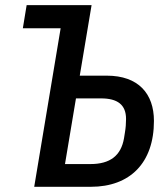

<svg xmlns="http://www.w3.org/2000/svg" viewBox="-20 -718 640 738"><path d="M111.5 0H329.2C479.8 0 571.7 -92 571.7 -253.2C571.7 -357.6 512.4 -427.2 390.3 -427.2H286.6L332 -698.2H82.4L67.8 -609.4H213.1ZM229.8 -87.4 272 -339.8H368.3C431.5 -339.8 464.5 -315.7 464.5 -260.7C464.5 -242.9 463.1 -225.5 460.2 -208.8L456.7 -186.8C445.3 -119.7 403.1 -87.4 327.8 -87.4Z"/></svg>

Font: Margiela Mono Italic Medium It
Style: Regular
Weight: 500
Designer: Mike Abbink, Paul van der Laan, Pieter van Rosmalen
Foundry: Bold Monday
Version: Version 2.003 2021